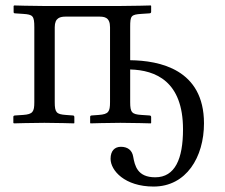

<svg xmlns="http://www.w3.org/2000/svg" viewBox="-20 -451 827 705"><path d="M106 -351V-76C106 -41 100.7 -31.4 65 -29L35 -27C31 -26.7 29 -25 29 -22V0L31 2C31 2 99.3 0 143 0C185.5 0 252 2 252 2L253 0V-21C253 -25 251 -26.8 248 -27L221 -29C187.3 -31.5 181 -38 181 -76V-351C181 -386 201 -390 222 -390H343C363 -390 384 -388 384 -351V-76C384 -41 378.7 -31.6 343 -29L316 -27C313 -26.8 311 -25 311 -22V0L312 2C312 2 379.1 0 422 0C465.7 0 534 2 534 2L535 0V-21C535 -25 533 -26.7 529 -27L499 -29C464.3 -31.3 458 -38 458 -76V-195.9C551.6 -193.5 652 -152.3 652 24C652 132 623 200 550 200C484 200 475 157 469 124C465 100 448 88 424 88C401 88 386 103 386 132C386 175 438 234 544 234C664 234 729 126 729 2C729 -197 565.3 -228.5 458 -229.9V-352C458 -393 461.1 -397.5 499 -400L529 -402C533 -402.3 535 -404 535 -408V-429L534 -431C534 -431 464 -429 419 -429H142C99.1 -429 32 -431 32 -431L30 -429V-407C30 -403 32 -402.2 35 -402L65 -400C100.7 -397.6 106 -393 106 -351Z"/></svg>

Font: Libertinus Serif Display
Style: Regular
Weight: 400
Designer: Philipp H. Poll
Foundry: Khaled Hosny
Version: Version 6.1